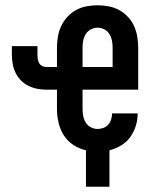

<svg xmlns="http://www.w3.org/2000/svg" viewBox="-20 -562 590 728"><path d="M306 146V8Q280 2 258 -12.5Q236 -27 222 -49Q208 -71 202 -97Q196 -123 196 -149V-222H155Q138 -222 120.5 -225.5Q103 -229 87 -237Q71 -245 58.5 -258Q46 -271 38.5 -287Q31 -303 28 -320.5Q25 -338 25 -356V-387H122V-356Q122 -347 123 -339Q124 -331 128 -323.5Q132 -316 139.5 -312Q147 -308 155 -308H196V-381Q196 -402 199.5 -423Q203 -444 212 -463Q221 -482 235.5 -498Q250 -514 268.5 -524Q287 -534 308 -538Q329 -542 350 -542Q371 -542 392 -538Q413 -534 431.5 -524Q450 -514 465 -498Q480 -482 488.5 -463Q497 -444 500.5 -423Q504 -402 504 -381V-222H293V-149Q293 -136 295.5 -122.5Q298 -109 305 -97.5Q312 -86 324.5 -79.5Q337 -73 350 -73Q361 -73 372 -77Q383 -81 390.5 -89.5Q398 -98 401.5 -109.5Q405 -121 405 -132H502Q502 -108 495 -85Q488 -62 474 -42.5Q460 -23 439 -10.5Q418 2 395 8V146ZM293 -308H407V-381Q407 -395 404.5 -408Q402 -421 395 -432.5Q388 -444 376 -450.5Q364 -457 350 -457Q337 -457 324.5 -450.5Q312 -444 305 -432.5Q298 -421 295.5 -408Q293 -395 293 -381Z"/></svg>

Font: Lode Dark
Style: Bold
Weight: 700
Monospace: yes
Designer: Belleve Invis
Foundry: Belleve Invis
Version: Version 29.2.0; ttfautohint (v1.8.3)